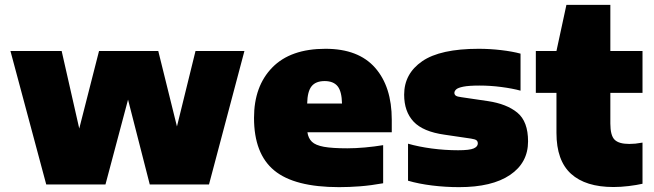

<svg xmlns="http://www.w3.org/2000/svg" viewBox="-20 -760 2694 791"><path d="M170.5 0 23 -550H234L306.5 -230.5L388 -550H632L709 -239L785.5 -550H987L841 0H597L507.5 -349.5L414.5 0Z M1377 11Q1193 11 1109.8 -57.8Q1026.5 -126.5 1026.5 -274.5Q1026.5 -405 1101.8 -482Q1177 -559 1321 -559Q1456.5 -559 1525.2 -481Q1594 -403 1594 -267V-215H1246.5Q1250 -190.5 1265 -176Q1280 -161.5 1314.5 -155.2Q1349 -149 1411 -149Q1444.5 -149 1483.5 -152.5Q1522.5 -156 1558.5 -162V-5Q1508.5 4 1463.8 7.5Q1419 11 1377 11ZM1317.5 -426Q1281 -426 1263.8 -404.8Q1246.5 -383.5 1245.5 -333.5H1389Q1388 -383.5 1370.8 -404.8Q1353.5 -426 1317.5 -426Z M1871.5 11Q1815 11 1760.2 4.2Q1705.5 -2.5 1661 -15.5V-168Q1704.5 -155.5 1758.8 -148.2Q1813 -141 1867.5 -141Q1914.5 -141 1931.5 -148.5Q1948.5 -156 1948.5 -169Q1948.5 -177.5 1943 -182Q1937.5 -186.5 1920.5 -189L1812 -205Q1722.5 -217.5 1683.8 -259Q1645 -300.5 1645 -370Q1645 -456.5 1719.5 -507.8Q1794 -559 1952 -559Q1998.5 -559 2045 -553.5Q2091.5 -548 2124.5 -539V-386.5Q2091.5 -395.5 2046 -401.5Q2000.5 -407.5 1956.5 -407.5Q1911.5 -407.5 1889 -403Q1866.5 -398.5 1859.2 -391.5Q1852 -384.5 1852 -377.5Q1852 -370 1858 -365.8Q1864 -361.5 1881.5 -359.5L1990 -343.5Q2067.5 -332 2111.5 -295.8Q2155.5 -259.5 2155.5 -177.5Q2155.5 -89.5 2081.2 -39.2Q2007 11 1871.5 11Z M2507.5 10.5Q2392.5 10.5 2332.5 -44Q2272.5 -98.5 2272.5 -212.5V-377.5H2187.5V-550H2272.5L2313.5 -740H2494.5V-550H2627V-377.5H2494.5V-251Q2494.5 -202 2512 -184.5Q2529.5 -167 2572.5 -167Q2584.5 -167 2597.5 -168.2Q2610.5 -169.5 2627 -172.5V-3Q2603 2.5 2570.2 6.5Q2537.5 10.5 2507.5 10.5Z"/></svg>

Font: Encode Sans SemiExpanded SemiExpanded Black
Style: Regular
Weight: 900
Width: 6
Designer: Multiple Designers
Foundry: Impallari Type
Version: Version 3.000; ttfautohint (v1.8.3) -l 8 -r 50 -G 200 -x 14 